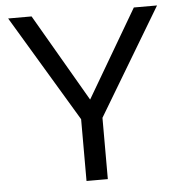

<svg xmlns="http://www.w3.org/2000/svg" viewBox="-51 -759 758 808"><g transform="rotate(-5 327.5 -355.0)"><path d="M112 -710H13L282 -261V0H372V-259L642 -710H544L327 -340Z"/></g></svg>

Font: FIGSv2-sans-serif Medium
Style: Regular
Weight: 500
Designer: Matt McInerney, Pablo Impallari, Rodrigo Fuenzalida,Mirko Velimirovic
Foundry: Matt McInerney, Pablo Impallari, Rodrigo Fuenzalida
Version: Version 4.021;hotconv 1.0.109;makeotfexe 2.5.65596